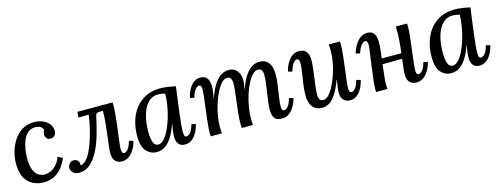

<svg xmlns="http://www.w3.org/2000/svg" viewBox="-20 -1075 4277 1650"><g transform="rotate(-15 2118.5 -250.0)"><path d="M276 -511Q320 -511 355 -495.5Q390 -480 410 -453.5Q430 -427 430 -393Q430 -368 417 -353Q404 -338 381 -337Q354 -336 343 -353.5Q332 -371 332 -384Q332 -393 334.5 -403.5Q337 -414 344 -423Q339 -445 319.5 -455.5Q300 -466 275 -466Q236 -466 209.5 -443.5Q183 -421 168 -385Q153 -349 146.5 -308.5Q140 -268 139 -232Q139 -167 153 -127.5Q167 -88 192.5 -70.5Q218 -53 248 -52Q272 -52 298.5 -62Q325 -72 351 -97.5Q377 -123 396 -171L438 -150Q412 -90 378.5 -54.5Q345 -19 307 -4Q269 11 229 11Q141 11 88 -42.5Q35 -96 35 -208Q35 -256 49.5 -309Q64 -362 93.5 -408Q123 -454 168.5 -482.5Q214 -511 276 -511Z M539 10Q508 10 488 -8Q468 -26 468 -51Q468 -73 483.5 -89.5Q499 -106 520 -106Q539 -106 553.5 -94Q568 -82 568 -63Q568 -59 567.5 -55.5Q567 -52 566 -49Q592 -49 615.5 -73Q639 -97 659.5 -137.5Q680 -178 697 -230Q714 -282 727 -338.5Q740 -395 748 -451L656 -450L660 -500H973Q974 -488 974 -481.5Q974 -475 974 -467Q974 -443 970.5 -403Q967 -363 961.5 -317Q956 -271 950 -225.5Q944 -180 940 -145Q936 -110 936 -92Q936 -75 941 -64.5Q946 -54 959 -54Q974 -54 991.5 -74Q1009 -94 1023 -144L1060 -135Q1057 -116 1046.5 -91.5Q1036 -67 1019 -43.5Q1002 -20 978 -4.5Q954 11 923 11Q898 11 879.5 0.5Q861 -10 851 -30.5Q841 -51 841 -83Q841 -109 846 -149.5Q851 -190 857 -240Q863 -290 868.5 -344Q874 -398 874 -452L837 -451Q825 -451 817 -443.5Q809 -436 807 -423Q789 -335 765.5 -257Q742 -179 710 -118.5Q678 -58 636 -24Q594 10 539 10Z M1397 -511Q1427 -511 1463.5 -506Q1500 -501 1535 -493Q1528 -440 1520 -382.5Q1512 -325 1505.5 -270.5Q1499 -216 1494.5 -172Q1490 -128 1490 -103Q1490 -84 1493.5 -68.5Q1497 -53 1513 -53Q1529 -53 1547 -73.5Q1565 -94 1579 -144L1616 -135Q1612 -116 1602.5 -91.5Q1593 -67 1577 -43.5Q1561 -20 1537.5 -4.5Q1514 11 1483 11Q1445 11 1426 -12Q1407 -35 1407 -79Q1407 -103 1411 -131Q1415 -159 1420 -188H1418Q1396 -124 1372 -85Q1348 -46 1324 -25Q1300 -4 1276.5 3.5Q1253 11 1231 11Q1177 11 1139.5 -30.5Q1102 -72 1102 -166Q1102 -235 1120.5 -297.5Q1139 -360 1176.5 -408Q1214 -456 1269.5 -483.5Q1325 -511 1397 -511ZM1364 -465Q1325 -465 1295 -442.5Q1265 -420 1244.5 -380Q1224 -340 1214 -287.5Q1204 -235 1204 -175Q1204 -119 1216.5 -83.5Q1229 -48 1260 -48Q1285 -48 1309.5 -73.5Q1334 -99 1355.5 -142Q1377 -185 1393.5 -238.5Q1410 -292 1419.5 -348Q1429 -404 1430 -455Q1418 -460 1400.5 -462.5Q1383 -465 1364 -465Z M2346 11Q2296 11 2278.5 -15.5Q2261 -42 2261 -91Q2261 -119 2266 -157Q2271 -195 2277.5 -236.5Q2284 -278 2289 -319Q2294 -360 2294 -394Q2294 -407 2290.5 -419.5Q2287 -432 2278 -440.5Q2269 -449 2252 -449Q2228 -449 2203.5 -424.5Q2179 -400 2158 -358.5Q2137 -317 2120.5 -266.5Q2104 -216 2095 -162.5Q2086 -109 2086 -61Q2086 -47 2086.5 -31Q2087 -15 2088 0H1989Q1988 -12 1987.5 -21.5Q1987 -31 1987 -40Q1987 -79 1992 -128.5Q1997 -178 2003.5 -229Q2010 -280 2015 -324.5Q2020 -369 2019 -397Q2018 -416 2010 -432.5Q2002 -449 1978 -449Q1953 -449 1929 -424.5Q1905 -400 1883.5 -358Q1862 -316 1845 -265Q1828 -214 1818.5 -160.5Q1809 -107 1809 -59Q1809 -45 1810 -29Q1811 -13 1812 0H1713Q1712 -12 1711.5 -18.5Q1711 -25 1711 -33Q1711 -51 1713 -75Q1715 -99 1719 -134.5Q1723 -170 1729 -222Q1735 -271 1739 -302Q1743 -333 1745 -353Q1747 -373 1748 -385Q1749 -397 1749 -408Q1749 -426 1744.5 -436.5Q1740 -447 1727 -447Q1712 -447 1694 -426.5Q1676 -406 1662 -356L1625 -365Q1629 -384 1638 -408.5Q1647 -433 1663 -456.5Q1679 -480 1702 -495.5Q1725 -511 1756 -511Q1786 -511 1803 -497.5Q1820 -484 1827.5 -459.5Q1835 -435 1834 -403Q1833 -378 1829 -355Q1825 -332 1822 -312H1824Q1853 -393 1884 -436Q1915 -479 1946 -495Q1977 -511 2004 -511Q2042 -511 2064.5 -494Q2087 -477 2097.5 -451Q2108 -425 2108 -397Q2108 -375 2105.5 -359Q2103 -343 2096 -314H2098Q2128 -395 2159 -437.5Q2190 -480 2220.5 -495.5Q2251 -511 2279 -511Q2320 -511 2344 -492.5Q2368 -474 2378.5 -443Q2389 -412 2389 -373Q2389 -324 2381.5 -271Q2374 -218 2366.5 -171Q2359 -124 2359 -93Q2359 -75 2363.5 -64Q2368 -53 2382 -53Q2397 -53 2415 -73Q2433 -93 2447 -144L2484 -134Q2481 -116 2470 -91Q2459 -66 2442.5 -43Q2426 -20 2401.5 -4.5Q2377 11 2346 11Z M2703 11Q2662 11 2637.5 -7.5Q2613 -26 2601.5 -57.5Q2590 -89 2590 -127Q2590 -177 2597.5 -229.5Q2605 -282 2612.5 -329Q2620 -376 2620 -407Q2620 -425 2615.5 -436Q2611 -447 2597 -447Q2583 -447 2566 -426.5Q2549 -406 2534 -356L2498 -365Q2501 -384 2511 -408.5Q2521 -433 2537.5 -456.5Q2554 -480 2577.5 -495.5Q2601 -511 2633 -511Q2678 -511 2698 -484.5Q2718 -458 2718 -409Q2718 -380 2713.5 -340Q2709 -300 2703 -257.5Q2697 -215 2692.5 -175.5Q2688 -136 2688 -107Q2688 -95 2691 -81.5Q2694 -68 2703 -59.5Q2712 -51 2728 -51Q2753 -51 2777 -75.5Q2801 -100 2822.5 -142Q2844 -184 2861.5 -235Q2879 -286 2889 -339.5Q2899 -393 2899 -441Q2899 -455 2898.5 -471Q2898 -487 2896 -500H2995Q2997 -488 2997 -481.5Q2997 -475 2997 -467Q2997 -448 2995 -422.5Q2993 -397 2989 -360Q2985 -323 2978 -270Q2972 -222 2968.5 -192Q2965 -162 2962.5 -143.5Q2960 -125 2959.5 -113.5Q2959 -102 2959 -92Q2959 -75 2964 -64.5Q2969 -54 2981 -54Q2996 -54 3014 -74Q3032 -94 3046 -144L3083 -135Q3079 -116 3070 -91.5Q3061 -67 3045 -43.5Q3029 -20 3006 -4.5Q2983 11 2952 11Q2914 11 2893 -12Q2872 -35 2872 -79Q2872 -105 2876.5 -132.5Q2881 -160 2886 -190H2884Q2853 -110 2823.5 -66Q2794 -22 2764.5 -5.5Q2735 11 2703 11Z M3542 11Q3517 11 3498.5 0.5Q3480 -10 3470 -30.5Q3460 -51 3460 -83Q3460 -106 3464.5 -141Q3469 -176 3474 -218L3299 -216Q3295 -179 3290.5 -141.5Q3286 -104 3283 -68Q3282 -48 3282.5 -31Q3283 -14 3285 0H3184Q3183 -10 3183 -17.5Q3183 -25 3183 -33Q3183 -52 3185.5 -76.5Q3188 -101 3193 -137.5Q3198 -174 3204 -227Q3211 -275 3215 -305.5Q3219 -336 3221.5 -355Q3224 -374 3225.5 -386Q3227 -398 3227 -408Q3227 -425 3222 -436Q3217 -447 3203 -447Q3189 -447 3171 -426.5Q3153 -406 3137 -356L3100 -365Q3105 -384 3115.5 -408.5Q3126 -433 3143.5 -456.5Q3161 -480 3185 -495.5Q3209 -511 3240 -511Q3275 -511 3292.5 -493Q3310 -475 3315 -444Q3320 -413 3317 -373Q3315 -350 3312 -322.5Q3309 -295 3305 -266H3480Q3485 -309 3488.5 -346.5Q3492 -384 3493.5 -421Q3495 -458 3492 -500H3592Q3594 -488 3594 -481.5Q3594 -475 3594 -467Q3594 -443 3590 -403Q3586 -363 3580.5 -317Q3575 -271 3569 -225.5Q3563 -180 3559.5 -145Q3556 -110 3556 -92Q3556 -75 3561 -64.5Q3566 -54 3578 -54Q3593 -54 3611 -74Q3629 -94 3643 -144L3680 -135Q3676 -116 3666 -91.5Q3656 -67 3639 -43.5Q3622 -20 3597.5 -4.5Q3573 11 3542 11Z M4017 -511Q4047 -511 4083.5 -506Q4120 -501 4155 -493Q4148 -440 4140 -382.5Q4132 -325 4125.5 -270.5Q4119 -216 4114.5 -172Q4110 -128 4110 -103Q4110 -84 4113.5 -68.5Q4117 -53 4133 -53Q4149 -53 4167 -73.5Q4185 -94 4199 -144L4236 -135Q4232 -116 4222.5 -91.5Q4213 -67 4197 -43.5Q4181 -20 4157.5 -4.5Q4134 11 4103 11Q4065 11 4046 -12Q4027 -35 4027 -79Q4027 -103 4031 -131Q4035 -159 4040 -188H4038Q4016 -124 3992 -85Q3968 -46 3944 -25Q3920 -4 3896.5 3.5Q3873 11 3851 11Q3797 11 3759.5 -30.5Q3722 -72 3722 -166Q3722 -235 3740.5 -297.5Q3759 -360 3796.5 -408Q3834 -456 3889.5 -483.5Q3945 -511 4017 -511ZM3984 -465Q3945 -465 3915 -442.5Q3885 -420 3864.5 -380Q3844 -340 3834 -287.5Q3824 -235 3824 -175Q3824 -119 3836.5 -83.5Q3849 -48 3880 -48Q3905 -48 3929.5 -73.5Q3954 -99 3975.5 -142Q3997 -185 4013.5 -238.5Q4030 -292 4039.5 -348Q4049 -404 4050 -455Q4038 -460 4020.5 -462.5Q4003 -465 3984 -465Z"/></g></svg>

Font: Lora Medium
Style: Italic
Weight: 500
Italic angle: -3°
Designer: Olga Karpushina, Alexei Vanyashin (Cyrillic)
Foundry: Cyreal
Version: Version 3.004